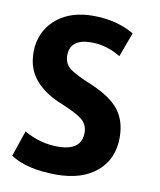

<svg xmlns="http://www.w3.org/2000/svg" viewBox="-82 -777 718 862"><g transform="rotate(10 276.5 -345.5)"><path d="M485 -193Q485 -95 417.5 -37.5Q350 20 233 20Q100 20 24 -29L64 -147Q137 -105 218 -105Q326 -105 326 -187Q326 -226 295.5 -249Q265 -272 187 -303Q49 -365 39 -479Q36 -505 39 -532Q50 -613 112.5 -662Q175 -711 273 -711Q381 -711 461 -664L420 -553Q355 -592 287 -592Q189 -592 189 -516Q189 -477 218.5 -455.5Q248 -434 320 -405Q410 -366 447.5 -317Q485 -268 485 -193Z"/></g></svg>

Font: Repo
Style: Bold
Weight: 700
Designer: Stefan Peev
Foundry: Context Ltd
Version: Version 001.000